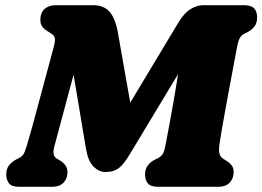

<svg xmlns="http://www.w3.org/2000/svg" viewBox="-20 -720 1011 740"><path d="M240 -57Q240 -31.5 224.8 -15.8Q209.5 0 181 0H55Q24.5 0 14.2 -13.8Q4 -27.5 4 -48.5Q4 -69 15 -82.8Q26 -96.5 40 -104L55.5 -112Q64 -116.5 69.5 -124Q75 -131.5 82.2 -155Q89.5 -178.5 104 -230.5L186.5 -536.5Q194 -564 191 -574.2Q188 -584.5 177 -591L163 -600Q149.5 -608 142.5 -618Q135.5 -628 135.5 -643.5Q135.5 -670 151.5 -685Q167.5 -700 195 -700H338.5Q378 -700 400.2 -677Q422.5 -654 433.5 -599.5Q442.5 -550 455.2 -475.8Q468 -401.5 482 -324.5L667.5 -633Q689.5 -669.5 714.2 -684.8Q739 -700 762.5 -700H920Q948 -700 959.5 -687.8Q971 -675.5 971 -652Q971 -631 960 -617.2Q949 -603.5 935.5 -597L919 -588.5Q901 -579 894.5 -543.5Q890.5 -522 883.2 -483.2Q876 -444.5 867.2 -397.8Q858.5 -351 850 -304.8Q841.5 -258.5 835 -221.2Q828.5 -184 826 -165Q819 -121 839 -109L853 -100Q865.5 -92.5 873 -82.5Q880.5 -72.5 880.5 -57Q880.5 -31.5 865 -15.8Q849.5 0 821 0H590.5Q561 0 550 -13Q539 -26 539 -48.5Q539 -68.5 549.8 -82.5Q560.5 -96.5 575 -103.5L590.5 -111.5Q603 -118 609 -130Q615 -142 620 -171.5Q625 -197 633 -240.5Q641 -284 650 -335Q659 -386 666.5 -434.5L480.5 -126Q456 -85 436.5 -71Q417 -57 386.5 -57Q362 -57 341.2 -77.2Q320.5 -97.5 312.5 -140.5Q307 -171 299.2 -219Q291.5 -267 282 -322.8Q272.5 -378.5 263.5 -432L189 -154Q180 -120 198.5 -109L212.5 -100.5Q240 -83.5 240 -57Z"/></svg>

Font: Fraunces 72pt S100 Black
Style: Italic
Weight: 900
Italic angle: -16°
Version: Version 1.000; ttfautohint (v1.8.3)